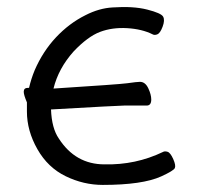

<svg xmlns="http://www.w3.org/2000/svg" viewBox="-20 -505 562 542"><path d="M131 -255Q318 -267 339 -270Q367 -274 375 -274Q390 -274 398.5 -256Q407 -238 407 -224Q407 -207 394 -207H330Q316 -207 124 -196Q126 -143 146 -114Q193 -41 275 -41Q363 -39 440 -76Q445 -79 453 -76.5Q461 -74 469 -56Q477 -38 473.5 -30.5Q470 -23 435 -7Q382 17 270 17Q216 17 165.5 -7.5Q115 -32 85.5 -84Q56 -136 56 -190V-216Q47 -237 47 -246Q47 -257 59 -257H62Q68 -283 78 -307Q101 -360 138 -399.5Q175 -439 221 -462Q260 -482 298 -484Q356 -488 395.5 -478Q435 -468 440.5 -458Q446 -448 439 -429.5Q432 -411 424 -408Q416 -405 411 -408Q381 -423 339 -425.5Q297 -428 262.5 -415Q228 -402 188 -360Q145 -312 131 -255Z"/></svg>

Font: ToneOZ-Pinyin-WenKai-Regular
Style: Regular
Weight: 400
Designer: Fontworks Inc.
Foundry: ToneOZ
Version: Version 0.240331